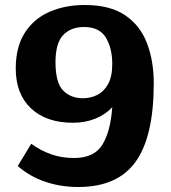

<svg xmlns="http://www.w3.org/2000/svg" viewBox="-20 -734 685 768"><path d="M293 14Q223 14 161 -7Q99 -28 51 -70L105 -159Q142 -132 184 -117Q226 -102 276 -102Q356 -102 389 -154.5Q422 -207 429 -305Q402 -276 361.5 -259.5Q321 -243 272 -243Q165 -243 104 -300.5Q43 -358 43 -460Q43 -546 79 -602.5Q115 -659 177.5 -686.5Q240 -714 319 -714Q420 -714 480.5 -673Q541 -632 568 -561Q595 -490 595 -401Q595 -188 522.5 -87Q450 14 293 14ZM312 -341Q342 -341 368.5 -354Q395 -367 412 -397Q429 -427 429 -478Q429 -541 403.5 -583.5Q378 -626 316 -626Q264 -626 233 -594Q202 -562 202 -485Q202 -403 232.5 -372Q263 -341 312 -341Z"/></svg>

Font: Literata 7pt
Style: Bold
Weight: 700
Designer: Latin by Veronika Burian and Jose Scaglione. Greek by Irene Vlachou. Cyrillic by Vera Evstafieva.
Foundry: TypeTogether
Version: Version 3.002